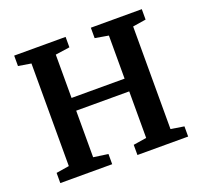

<svg xmlns="http://www.w3.org/2000/svg" viewBox="-101 -665 820 779"><g transform="rotate(-20 309.0 -275.0)"><path d="M33 0V-44L89 -53V-496L34 -505V-550H256V-505L194 -496V-309H423V-495L365 -505V-550H585V-505L528 -496V-53L585 -44V0H366V-44L423 -53V-254H194V-53L257 -44V0Z"/></g></svg>

Font: Aikya SemiBold
Style: Regular
Weight: 600
Designer: Neelakash Kshetrimayum (Latin subset based on Merriweather by Eben Sorkin)
Foundry: Brand New Type
Version: Version 1.00 b005